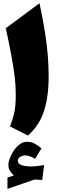

<svg xmlns="http://www.w3.org/2000/svg" viewBox="-20 -846 387 1208"><path d="M92.3 165.5Q92.3 185.5 117.2 193.4Q142.1 201.2 175.8 201.2Q194.8 201.2 217.3 198.5Q239.7 195.8 257.8 192.4L245.6 286.1L197.3 283.7L26.9 342.3V271.5L66.9 257.8Q51.8 244.1 42.2 228Q32.7 211.9 32.7 192.4Q32.7 174.3 41.7 149.7Q50.8 125 66.9 101.3Q83 77.6 104.2 61.8Q125.5 45.9 149.9 45.9Q174.3 45.9 194.6 55.9Q214.8 65.9 240.7 87.4L200.7 153.8Q166 131.8 138.2 131.8Q123 131.8 107.7 140.6Q92.3 149.4 92.3 165.5ZM228.5 -825.7Q250.5 -723.1 262.9 -643.1Q275.4 -563 280.8 -496.1Q286.1 -429.2 286.1 -365.2Q286.1 -237.3 256.6 -146.5Q227.1 -55.7 155.3 6.8L42.5 -50.8Q60.1 -92.8 69.6 -136.7Q79.1 -180.7 79.1 -241.2Q79.1 -278.8 76.7 -315.9Q74.2 -353 67.6 -399.4Q61 -445.8 48.8 -510.7Q36.6 -575.7 16.6 -668.5Z"/></svg>

Font: Pinar Black
Style: Regular
Weight: 900
Designer: Amin Abedi
Version: Version 3.000